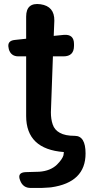

<svg xmlns="http://www.w3.org/2000/svg" viewBox="-20 -740 442 947"><path d="M79 149Q64 111 106 109L174 107Q229 103 261 72Q287 46 293 26L295 10Q109 -4 109 -168V-462H71Q33 -462 23 -499V-501Q13 -539 53 -543L109 -549V-658Q109 -729 180 -719Q249 -709 248 -638L245 -563L295 -568Q345 -572 345 -523V-514Q345 -462 293 -462H241L231 -186Q231 -152 240 -126Q249 -99 275 -85Q301 -70 349 -70Q402 -70 402 17Q402 160 232 184Q228 185 220 185L185 187H133Q93 188 79 149Z"/></svg>

Font: MaokenZhuyuanTi
Style: Regular
Weight: 400
Designer: Fontworks Inc & LongZhuTi team: ZERO子、时光羊、荆南、频凡、刘鹏、Little White Dog、帆影Magmeta、奈白不弍、白日月球、ChaoTawei、雨三（排名不分先后）
Version: Version 1.000; 20230222